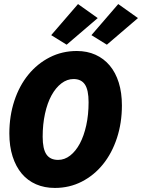

<svg xmlns="http://www.w3.org/2000/svg" viewBox="-20 -913 699 945"><path d="M250 12Q199 12 157.5 -6Q116 -24 87 -58.5Q58 -93 42 -143Q26 -193 26 -256Q26 -342 50.5 -416.5Q75 -491 119.5 -545.5Q164 -600 225 -631Q286 -662 358 -662Q409 -662 450 -643.5Q491 -625 520 -590.5Q549 -556 564.5 -506.5Q580 -457 580 -394Q580 -308 555.5 -233.5Q531 -159 487 -104.5Q443 -50 382.5 -19Q322 12 250 12ZM266 -126Q298 -126 325.5 -147.5Q353 -169 373 -206.5Q393 -244 404.5 -296Q416 -348 416 -410Q416 -470 398 -497Q380 -524 342 -524Q310 -524 282 -502.5Q254 -481 233.5 -443.5Q213 -406 201.5 -353.5Q190 -301 190 -240Q190 -180 208.5 -153Q227 -126 266 -126ZM308 -693 232 -740 364 -893 461 -824ZM506 -693 430 -740 562 -893 659 -824Z"/></svg>

Font: Source Code Pro Black
Style: Italic
Weight: 900
Italic angle: -11°
Monospace: yes
Designer: Paul D. Hunt, Teo Tuominen
Foundry: Adobe Systems Incorporated
Version: Version 1.050;PS 1.000;hotconv 16.6.51;makeotf.lib2.5.65220